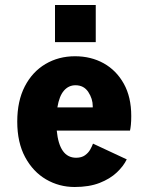

<svg xmlns="http://www.w3.org/2000/svg" viewBox="-20 -737 590 768"><path d="M278.5 11Q216.5 11 164.2 -19.5Q112 -50 80.5 -108.5Q49 -167 49 -250.5Q49 -333 79.2 -391.5Q109.5 -450 162 -481Q214.5 -512 280 -512Q344 -512 394.8 -483.8Q445.5 -455.5 475.2 -402.2Q505 -349 505 -273Q505 -252 503.5 -237.5Q502 -223 500 -214.5H207Q217.5 -106 284.5 -106Q306 -106 319.8 -115.8Q333.5 -125.5 341 -139Q348.5 -152.5 352 -162.5L487 -99.5Q474 -72.5 447 -47Q420 -21.5 378.2 -5.2Q336.5 11 278.5 11ZM282 -396Q254.5 -396 235.8 -374.5Q217 -353 209.5 -307.5H351V-312Q351 -342 333.2 -369Q315.5 -396 282 -396ZM200 -717H363V-568.5H200Z"/></svg>

Font: Trispace SemiCondensed
Style: Bold
Weight: 700
Width: 4
Designer: Tyler Finck
Foundry: Etcetera Type Company
Version: Version 1.210; ttfautohint (v1.8.3)